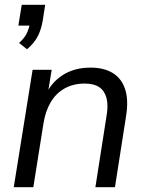

<svg xmlns="http://www.w3.org/2000/svg" viewBox="-20 -775 608 795"><path d="M92 -571 59 -597Q83 -619 92 -639.5Q101 -660 104 -679L127 -669H56L70 -755H167L157 -690Q151 -654 137 -626Q123 -598 92 -571ZM37 0 115 -486H194L176 -376H166Q191 -433 239.5 -464Q288 -495 355 -495Q409 -495 445.5 -473.5Q482 -452 497.5 -407.5Q513 -363 502 -294L456 0H375L421 -294Q429 -339 421 -369Q413 -399 391 -414Q369 -429 331 -429Q283 -429 247 -408.5Q211 -388 189.5 -351Q168 -314 160 -264L118 0Z"/></svg>

Font: Nunito Sans 12pt ExtraLight 12pt
Style: Italic
Weight: 400
Italic angle: -9°
Version: Version 3.101;gftools[0.9.27]